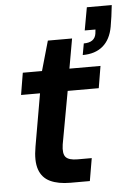

<svg xmlns="http://www.w3.org/2000/svg" viewBox="-54 -797 574 837"><g transform="rotate(-5 233.5 -378.0)"><path d="M220 0Q167 0 132 -16.5Q97 -33 84 -70.5Q71 -108 82 -170L122 -400H39L55 -496H139L176 -626H282L259 -496H395L379 -400H243L201 -169Q195 -129 208.5 -114Q222 -99 260 -99H322L305 0ZM322 -550 331 -600Q355 -600 368.5 -609.5Q382 -619 385 -638L387 -656H340L358 -756H467Q464 -728 461 -706.5Q458 -685 454 -662Q444 -607 410.5 -578.5Q377 -550 322 -550Z"/></g></svg>

Font: DM Sans 36pt SemiBold
Style: Italic
Weight: 600
Italic angle: -10°
Designer: Colophon Foundry, Jonny Pinhorn
Foundry: Colophon Foundry
Version: Version 4.004;gftools[0.9.30]